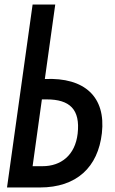

<svg xmlns="http://www.w3.org/2000/svg" viewBox="-20 -798 506 848"><path d="M430 -210C448 -369 355 -457 178 -449L224 -778H124L11 30H156C319 30 413 -60 430 -210ZM186 -359C288 -359 335 -315 323 -208C312 -112 249 -64 168 -64H124L165 -359Z"/></svg>

Font: Smiley Sans Oblique
Style: Regular
Weight: 400
Italic angle: -8°
Designer: oooooohmygosh, Nagisa Chen, Janine Sui, Heda Shi, Jian Li
Foundry: atelierAnchor
Version: Version 2.0.1